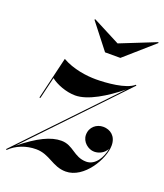

<svg xmlns="http://www.w3.org/2000/svg" viewBox="-178 -774 746 872"><g transform="rotate(20 195.0 -338.0)"><path d="M264.5 -617.5 132 -686 129 -683 225 -560H299L439 -683L436 -686ZM15 -265H20L45 -370C71 -349 120 -329.5 164 -329.5C225 -329.5 305 -379 373 -434L-47.5 7L-46 6.5L-46.5 7L-44 10C-12 -22 34 -39.5 82 -39.5C148 -39.5 177 10 241.5 10C330 10 398 -107.5 398 -172.5C398 -217.5 368 -239.5 333.5 -239.5C302 -239.5 271.5 -217 271.5 -178.5C271.5 -144.5 303.5 -119 332.5 -119C357 -119 381.5 -132.5 392 -154.5C385.5 -113 358.5 -64 314 -64C253.5 -64 235 -115 176.5 -115C127.5 -115 68.5 -88 -12.5 -22L410.5 -466.5L407 -469.5C371.5 -437.5 276 -430.5 228 -430.5C182 -430.5 117 -439 63.5 -469.5Z"/></g></svg>

Font: Bodoni* 36pt Medium
Style: Italic
Weight: 500
Italic angle: -13°
Version: Version 2.3